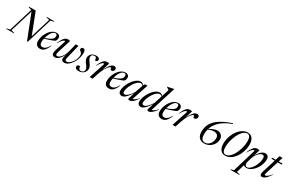

<svg xmlns="http://www.w3.org/2000/svg" viewBox="174 -2467 6666 4428"><g transform="rotate(30 3506.5 -253.0)"><path d="M574 -123 556 -119.5 725.5 -673 639 -693 643 -705H848.5L844.5 -693L757.5 -673L549 10H530L270.5 -652L284.5 -664.5L91 -32L177.5 -12L173.5 0H-32L-28 -12L59 -32L251.5 -664L167.5 -693L171 -705H348.5Z M1007 -480Q974.5 -480 946.5 -456.8Q918.5 -433.5 896.2 -396Q874 -358.5 858.2 -314Q842.5 -269.5 834.2 -226.2Q826 -183 826 -150Q826 -97.5 845.2 -75Q864.5 -52.5 900 -52.5Q927 -52.5 953.2 -64.5Q979.5 -76.5 1006.2 -105.5Q1033 -134.5 1059.5 -185L1070 -184.5Q1039.5 -108 1007.8 -65.8Q976 -23.5 942.5 -6.8Q909 10 872 10Q832 10 803.2 -5.2Q774.5 -20.5 759.2 -50Q744 -79.5 744 -122.5Q744 -175.5 758.2 -229.8Q772.5 -284 798.2 -333Q824 -382 859.2 -420.2Q894.5 -458.5 936.2 -480.8Q978 -503 1024.5 -503Q1059.5 -503 1081 -491.5Q1102.5 -480 1112.8 -460.5Q1123 -441 1123 -417Q1123 -395.5 1116.2 -373.2Q1109.5 -351 1094.5 -331Q1076.5 -321.5 1046.5 -309Q1016.5 -296.5 978.8 -283.2Q941 -270 899.5 -257Q858 -244 817.5 -233.5L820 -253.5Q876 -270.5 916.2 -287Q956.5 -303.5 983 -319.8Q1009.5 -336 1025 -353Q1040.5 -370 1047 -388.2Q1053.5 -406.5 1053.5 -426Q1053.5 -442.5 1048 -454.5Q1042.5 -466.5 1032.2 -473.2Q1022 -480 1007 -480Z M1536.5 -493H1610L1523.5 -140Q1519 -120.5 1516.2 -105.2Q1513.5 -90 1513.5 -78.5Q1513.5 -60 1522.5 -51Q1531.5 -42 1553.5 -42Q1583 -42 1612 -59.5Q1641 -77 1666.8 -106.2Q1692.5 -135.5 1712.5 -172.5Q1732.5 -209.5 1743.8 -248.8Q1755 -288 1755 -325Q1755 -357.5 1744.2 -374.8Q1733.5 -392 1718.8 -402.5Q1704 -413 1693.2 -423.2Q1682.5 -433.5 1682.5 -452.5Q1682.5 -474.5 1696.2 -488.5Q1710 -502.5 1733.5 -502.5Q1752.5 -502.5 1766.5 -492.8Q1780.5 -483 1787.5 -462Q1794.5 -441 1794.5 -407Q1794.5 -343 1778.2 -282Q1762 -221 1733.8 -168.2Q1705.5 -115.5 1670 -75.2Q1634.5 -35 1596.2 -12.5Q1558 10 1521.5 10Q1479.5 10 1459 -7.5Q1438.5 -25 1438.5 -61Q1438.5 -73.5 1441 -88Q1443.5 -102.5 1448 -120L1474.5 -216.5H1478.5Q1458 -159 1432.2 -116.5Q1406.5 -74 1378.2 -45.8Q1350 -17.5 1321.5 -3.8Q1293 10 1267 10Q1230 10 1208.8 -8.8Q1187.5 -27.5 1187.5 -68Q1187.5 -101 1202.5 -147L1289.5 -418Q1291 -425.5 1289.2 -430.5Q1287.5 -435.5 1280.5 -435.5Q1268.5 -435.5 1250.2 -424.5Q1232 -413.5 1207.8 -384.5Q1183.5 -355.5 1153 -301.5L1144.5 -305Q1168.5 -361.5 1190.8 -399.5Q1213 -437.5 1235.2 -460.2Q1257.5 -483 1280.5 -493Q1303.5 -503 1328.5 -503Q1340 -503 1349.5 -501.5Q1359 -500 1367.8 -497.5Q1376.5 -495 1386 -491.5L1279 -152Q1271 -127.5 1267.5 -109.8Q1264 -92 1264 -79.5Q1264 -58.5 1274 -50.2Q1284 -42 1303 -42Q1333.5 -42 1369.8 -72Q1406 -102 1438.2 -158Q1470.5 -214 1489 -293Z M1876 -108.5Q1879 -82 1883.5 -65Q1888 -48 1896.5 -36.5Q1905 -25 1914.8 -21.2Q1924.5 -17.5 1936 -17.5Q1965 -17.5 1985.8 -27Q2006.5 -36.5 2017.8 -54.5Q2029 -72.5 2029 -98Q2029 -114 2023.2 -131.2Q2017.5 -148.5 2004.2 -170Q1991 -191.5 1968 -220Q1945.5 -249 1932.8 -272.2Q1920 -295.5 1914.8 -315.2Q1909.5 -335 1909.5 -353.5Q1909.5 -395 1931 -428.8Q1952.5 -462.5 1990.2 -482.8Q2028 -503 2078 -503Q2113.5 -503 2134.5 -494.8Q2155.5 -486.5 2164.5 -472.2Q2173.5 -458 2173.5 -439Q2173.5 -424.5 2166.8 -414.2Q2160 -404 2145.2 -398.2Q2130.5 -392.5 2105.5 -392.5Q2106 -420 2102.5 -435.8Q2099 -451.5 2091 -461Q2083.5 -471 2073.5 -475Q2063.5 -479 2049.5 -479Q2012 -479 1989.5 -459.8Q1967 -440.5 1967 -404.5Q1967 -390.5 1972 -374.8Q1977 -359 1989.2 -338Q2001.5 -317 2024 -286.5Q2046.5 -257 2059.2 -233.2Q2072 -209.5 2077.5 -189.8Q2083 -170 2083 -151Q2083 -104.5 2059.5 -68Q2036 -31.5 1995.2 -10.8Q1954.5 10 1903 10Q1866.5 10 1844.5 1.5Q1822.5 -7 1812.5 -22Q1802.5 -37 1802.5 -56Q1802.5 -73.5 1810.2 -85.2Q1818 -97 1834.5 -102.8Q1851 -108.5 1876 -108.5Z M2330 -418Q2331.5 -424.5 2329.8 -430Q2328 -435.5 2321 -435.5Q2309 -435.5 2290.5 -424.5Q2272 -413.5 2248 -384.5Q2224 -355.5 2193.5 -301.5L2185 -305Q2216.5 -380.5 2245.8 -423.5Q2275 -466.5 2305 -484.8Q2335 -503 2368 -503Q2379.5 -503 2389.2 -501.8Q2399 -500.5 2408 -498Q2417 -495.5 2426.5 -491.5L2359 -276.5H2356.5Q2402 -367.5 2437 -416.5Q2472 -465.5 2501.5 -484.2Q2531 -503 2559.5 -503Q2590.5 -503 2604.8 -488Q2619 -473 2619 -450Q2619 -429 2609.5 -413.2Q2600 -397.5 2584.8 -388.5Q2569.5 -379.5 2551.5 -379.5Q2535 -379.5 2528.2 -387Q2521.5 -394.5 2521.5 -410Q2522 -426 2518.5 -431.2Q2515 -436.5 2508 -436.5Q2493.5 -436.5 2475.5 -423.8Q2457.5 -411 2437.8 -387Q2418 -363 2398.5 -330Q2379 -297 2360.8 -257Q2342.5 -217 2327 -172L2270.5 0H2192Z M2842 -480Q2809.5 -480 2781.5 -456.8Q2753.5 -433.5 2731.2 -396Q2709 -358.5 2693.2 -314Q2677.5 -269.5 2669.2 -226.2Q2661 -183 2661 -150Q2661 -97.5 2680.2 -75Q2699.5 -52.5 2735 -52.5Q2762 -52.5 2788.2 -64.5Q2814.5 -76.5 2841.2 -105.5Q2868 -134.5 2894.5 -185L2905 -184.5Q2874.5 -108 2842.8 -65.8Q2811 -23.5 2777.5 -6.8Q2744 10 2707 10Q2667 10 2638.2 -5.2Q2609.5 -20.5 2594.2 -50Q2579 -79.5 2579 -122.5Q2579 -175.5 2593.2 -229.8Q2607.5 -284 2633.2 -333Q2659 -382 2694.2 -420.2Q2729.5 -458.5 2771.2 -480.8Q2813 -503 2859.5 -503Q2894.5 -503 2916 -491.5Q2937.5 -480 2947.8 -460.5Q2958 -441 2958 -417Q2958 -395.5 2951.2 -373.2Q2944.5 -351 2929.5 -331Q2911.5 -321.5 2881.5 -309Q2851.5 -296.5 2813.8 -283.2Q2776 -270 2734.5 -257Q2693 -244 2652.5 -233.5L2655 -253.5Q2711 -270.5 2751.2 -287Q2791.5 -303.5 2818 -319.8Q2844.5 -336 2860 -353Q2875.5 -370 2882 -388.2Q2888.5 -406.5 2888.5 -426Q2888.5 -442.5 2883 -454.5Q2877.5 -466.5 2867.2 -473.2Q2857 -480 2842 -480Z M3218.5 -29.5 3277 -212.5H3284.5Q3240 -146 3205.8 -102.8Q3171.5 -59.5 3143.8 -35Q3116 -10.5 3093.2 -0.5Q3070.5 9.5 3050 9.5Q3023.5 9.5 3003 -1Q2982.5 -11.5 2971 -32.8Q2959.5 -54 2959.5 -85.5Q2959.5 -135.5 2977.5 -192Q2995.5 -248.5 3026.5 -303Q3057.5 -357.5 3097.5 -402Q3137.5 -446.5 3181.5 -473Q3225.5 -499.5 3269.5 -499.5Q3298 -499.5 3321.5 -484.2Q3345 -469 3362.5 -439L3354.5 -423Q3343.5 -446.5 3327.2 -456.2Q3311 -466 3289.5 -466Q3256.5 -466 3222.2 -441.8Q3188 -417.5 3156.2 -377.8Q3124.5 -338 3099.2 -290.2Q3074 -242.5 3059.2 -195Q3044.5 -147.5 3044.5 -109Q3044.5 -79.5 3057.8 -67Q3071 -54.5 3092 -54.5Q3106.5 -54.5 3126.8 -64.5Q3147 -74.5 3171 -95Q3195 -115.5 3222.2 -148.5Q3249.5 -181.5 3278 -227.5L3355 -453.5L3382 -493H3447.5L3297 -41.5L3287 -58Q3301 -54 3323.2 -61.8Q3345.5 -69.5 3374.5 -92Q3403.5 -114.5 3437.5 -153.5L3444.5 -147.5Q3385 -59 3338.2 -24.5Q3291.5 10 3256 10Q3232.5 10 3222.5 -0.5Q3212.5 -11 3218.5 -29.5Z M3867.5 -409Q3855.5 -441.5 3837.8 -454.5Q3820 -467.5 3796 -467.5Q3759 -467.5 3723.8 -441.8Q3688.5 -416 3657 -374.2Q3625.5 -332.5 3601.5 -284.2Q3577.5 -236 3563.8 -189.8Q3550 -143.5 3550 -109Q3550 -79.5 3563.2 -67Q3576.5 -54.5 3597 -54.5Q3609.5 -54.5 3625 -60.8Q3640.5 -67 3658.8 -80.5Q3677 -94 3697.5 -114.5Q3718 -135 3739.8 -163Q3761.5 -191 3784.5 -227.5L3919.5 -647.5Q3910.5 -654 3899 -661.5Q3887.5 -669 3874.5 -677.5Q3861.5 -686 3847 -694.5L3848.5 -699.5L4018 -735H4021.5L3803.5 -41.5L3791.5 -57.5Q3805 -54 3827.5 -61.8Q3850 -69.5 3880.5 -91.5Q3911 -113.5 3949 -153.5L3956 -147.5Q3893.5 -63 3846.2 -26.5Q3799 10 3762.5 10Q3737 10 3728.5 -2Q3720 -14 3728.5 -41L3783.5 -212.5H3791Q3745 -142.5 3709.2 -98.8Q3673.5 -55 3645.5 -31.5Q3617.5 -8 3595.5 0.8Q3573.5 9.5 3555 9.5Q3529 9.5 3508.5 -1Q3488 -11.5 3476.2 -32.8Q3464.5 -54 3464.5 -86Q3464.5 -132.5 3482 -188.2Q3499.5 -244 3530 -299Q3560.5 -354 3600.2 -399.8Q3640 -445.5 3685.2 -473.2Q3730.5 -501 3776.5 -501Q3807.5 -501 3832.5 -482.8Q3857.5 -464.5 3874.5 -428.5Z M4248 -480Q4215.5 -480 4187.5 -456.8Q4159.5 -433.5 4137.2 -396Q4115 -358.5 4099.2 -314Q4083.5 -269.5 4075.2 -226.2Q4067 -183 4067 -150Q4067 -97.5 4086.2 -75Q4105.5 -52.5 4141 -52.5Q4168 -52.5 4194.2 -64.5Q4220.5 -76.5 4247.2 -105.5Q4274 -134.5 4300.5 -185L4311 -184.5Q4280.5 -108 4248.8 -65.8Q4217 -23.5 4183.5 -6.8Q4150 10 4113 10Q4073 10 4044.2 -5.2Q4015.5 -20.5 4000.2 -50Q3985 -79.5 3985 -122.5Q3985 -175.5 3999.2 -229.8Q4013.5 -284 4039.2 -333Q4065 -382 4100.2 -420.2Q4135.5 -458.5 4177.2 -480.8Q4219 -503 4265.5 -503Q4300.5 -503 4322 -491.5Q4343.5 -480 4353.8 -460.5Q4364 -441 4364 -417Q4364 -395.5 4357.2 -373.2Q4350.5 -351 4335.5 -331Q4317.5 -321.5 4287.5 -309Q4257.5 -296.5 4219.8 -283.2Q4182 -270 4140.5 -257Q4099 -244 4058.5 -233.5L4061 -253.5Q4117 -270.5 4157.2 -287Q4197.5 -303.5 4224 -319.8Q4250.5 -336 4266 -353Q4281.5 -370 4288 -388.2Q4294.5 -406.5 4294.5 -426Q4294.5 -442.5 4289 -454.5Q4283.5 -466.5 4273.2 -473.2Q4263 -480 4248 -480Z M4537.5 -418Q4539 -424.5 4537.2 -430Q4535.5 -435.5 4528.5 -435.5Q4516.5 -435.5 4498 -424.5Q4479.5 -413.5 4455.5 -384.5Q4431.5 -355.5 4401 -301.5L4392.5 -305Q4424 -380.5 4453.2 -423.5Q4482.5 -466.5 4512.5 -484.8Q4542.5 -503 4575.5 -503Q4587 -503 4596.8 -501.8Q4606.5 -500.5 4615.5 -498Q4624.5 -495.5 4634 -491.5L4566.5 -276.5H4564Q4609.5 -367.5 4644.5 -416.5Q4679.5 -465.5 4709 -484.2Q4738.5 -503 4767 -503Q4798 -503 4812.2 -488Q4826.5 -473 4826.5 -450Q4826.5 -429 4817 -413.2Q4807.5 -397.5 4792.2 -388.5Q4777 -379.5 4759 -379.5Q4742.5 -379.5 4735.8 -387Q4729 -394.5 4729 -410Q4729.5 -426 4726 -431.2Q4722.5 -436.5 4715.5 -436.5Q4701 -436.5 4683 -423.8Q4665 -411 4645.2 -387Q4625.5 -363 4606 -330Q4586.5 -297 4568.2 -257Q4550 -217 4534.5 -172L4478 0H4399.5Z M5588 -730 5596 -712.5Q5493 -676 5416.5 -630.8Q5340 -585.5 5286.5 -533.5Q5233 -481.5 5200 -424.2Q5167 -367 5152 -306Q5137 -245 5137 -182Q5137 -92 5166 -54.8Q5195 -17.5 5248 -17.5Q5298.5 -17.5 5339 -47.2Q5379.5 -77 5403.2 -126.5Q5427 -176 5427 -234.5Q5427 -291.5 5393 -319.8Q5359 -348 5301.5 -348Q5277 -348 5249.8 -342.5Q5222.5 -337 5195 -327Q5167.5 -317 5142.5 -302.5L5129 -315Q5177.5 -342.5 5213.8 -360Q5250 -377.5 5276.8 -387.5Q5303.5 -397.5 5323.2 -401.5Q5343 -405.5 5358.5 -405.5Q5408 -405.5 5443.2 -385.2Q5478.5 -365 5497 -330.8Q5515.5 -296.5 5515.5 -255Q5515.5 -201 5493.5 -153.5Q5471.5 -106 5433.8 -69.5Q5396 -33 5347.5 -12.2Q5299 8.5 5245.5 8.5Q5185 8.5 5142.2 -16Q5099.5 -40.5 5077 -87Q5054.5 -133.5 5054.5 -201Q5054.5 -272 5073 -334.5Q5091.5 -397 5131.2 -452.2Q5171 -507.5 5233.8 -556.2Q5296.5 -605 5384.5 -648Q5472.5 -691 5588 -730Z M5709 -168Q5709 -96 5731.2 -55.5Q5753.5 -15 5799 -15Q5839 -15 5875.8 -38.8Q5912.5 -62.5 5945 -104Q5977.5 -145.5 6003.5 -198.2Q6029.5 -251 6048.2 -309.5Q6067 -368 6077 -426.5Q6087 -485 6087 -537Q6087 -609 6064.8 -649.8Q6042.5 -690.5 5997 -690.5Q5957 -690.5 5920.2 -666.5Q5883.5 -642.5 5851.2 -601.2Q5819 -560 5792.8 -507Q5766.5 -454 5747.8 -395.5Q5729 -337 5719 -278.5Q5709 -220 5709 -168ZM5998 -715Q6048.5 -715 6086.5 -689.2Q6124.5 -663.5 6146 -613.5Q6167.5 -563.5 6167.5 -491Q6167.5 -423.5 6150 -352.8Q6132.5 -282 6100.5 -217.2Q6068.5 -152.5 6023 -101.2Q5977.5 -50 5920.8 -20Q5864 10 5798.5 10Q5748 10 5709.8 -16Q5671.5 -42 5650.2 -92Q5629 -142 5629 -214Q5629 -282 5646.2 -352.5Q5663.5 -423 5695.8 -487.8Q5728 -552.5 5773.5 -603.8Q5819 -655 5875.5 -685Q5932 -715 5998 -715Z M6323 -131.5Q6319 -117.5 6317.2 -105.5Q6315.5 -93.5 6315.5 -83.5Q6315.5 -53.5 6329.8 -32.2Q6344 -11 6375 -11Q6402.5 -11 6433 -32.5Q6463.5 -54 6492.2 -90.5Q6521 -127 6544 -173.5Q6567 -220 6580.5 -271.2Q6594 -322.5 6594 -372.5Q6594 -410 6581 -426.8Q6568 -443.5 6543 -443.5Q6519.5 -443.5 6495.8 -430.5Q6472 -417.5 6449.8 -395.8Q6427.5 -374 6408.2 -347Q6389 -320 6375 -290.8Q6361 -261.5 6353 -234.5ZM6262.5 -55 6298.5 -43.5 6228 198 6311 215 6306.5 229.5H6073.5L6078 215L6150 198L6332.5 -418Q6335.5 -426.5 6333.5 -431Q6331.5 -435.5 6325 -435.5Q6313 -435.5 6294.5 -424.5Q6276 -413.5 6251.8 -384.5Q6227.5 -355.5 6197.5 -301.5L6189 -305Q6220.5 -380.5 6249.8 -423.5Q6279 -466.5 6308.5 -484.8Q6338 -503 6370.5 -503Q6388 -503 6401.5 -500.2Q6415 -497.5 6429 -492L6369 -291.5L6362.5 -295Q6405.5 -375.5 6443.8 -420.8Q6482 -466 6516.2 -484.5Q6550.5 -503 6580.5 -503Q6631 -503 6656.2 -473.8Q6681.5 -444.5 6681.5 -390.5Q6681.5 -331.5 6663.2 -273.8Q6645 -216 6613.5 -164.8Q6582 -113.5 6542.2 -74.2Q6502.5 -35 6459.2 -12.5Q6416 10 6374.5 10Q6330 10 6302.2 -8Q6274.5 -26 6262.5 -55Z M6762.5 -464 6771 -493H7045L7038 -464ZM6823 -114.5Q6820 -104 6818 -96.5Q6816 -89 6815.2 -84Q6814.5 -79 6814.5 -75Q6814.5 -66 6819.8 -62Q6825 -58 6834.5 -58Q6846 -58 6864.8 -67Q6883.5 -76 6910.2 -99.5Q6937 -123 6972 -166.5L6980 -161Q6945.5 -109 6916.8 -75.5Q6888 -42 6864 -23.5Q6840 -5 6819.8 2.5Q6799.5 10 6782.5 10Q6761 10 6746.2 -3Q6731.5 -16 6731.5 -46.5Q6731.5 -57.5 6734.2 -75Q6737 -92.5 6748.5 -128L6898.5 -608H6978Z"/></g></svg>

Font: Newsreader 60pt
Style: Italic
Weight: 400
Italic angle: -17°
Designer: Hugues Gentile
Foundry: Production Type
Version: Version 1.003